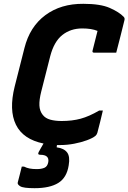

<svg xmlns="http://www.w3.org/2000/svg" viewBox="-20 -740 673 1006"><path d="M296 20Q287 20 279 20L278 22L277 32Q315 37 331.5 58.5Q348 80 340 126Q330 191 285.5 218.5Q241 246 161 246Q102 246 86 236Q70 226 73 216Q79 193 84.5 171.5Q90 150 94 133H106Q120 140 135.5 143Q151 146 173 146Q197 146 213 139Q229 132 233 109Q239 71 191 71Q175 71 183 56Q189 46 195 34.5Q201 23 208 12Q101 -10 63.5 -86.5Q26 -163 57 -287L108 -488Q136 -600 217.5 -660.5Q299 -721 417 -720Q506 -720 555 -698.5Q604 -677 628 -652Q635 -645 632 -634Q623 -598 611.5 -551.5Q600 -505 589 -464H473Q462 -464 465 -475Q471 -497 476.5 -520.5Q482 -544 491 -578Q460 -591 411 -591Q350 -591 306.5 -556.5Q263 -522 243 -445L196 -260Q185 -216 186.5 -187Q188 -158 204 -138Q218 -120 243.5 -113Q269 -106 303 -106Q358 -106 402.5 -118Q447 -130 500 -161H519Q512 -130 505 -102.5Q498 -75 490 -44Q487 -34 480 -28Q465 -16 435 -5Q405 6 368.5 13Q332 20 296 20Z"/></svg>

Font: Recursive Sn Lnr St
Style: Bold Italic
Weight: 700
Italic angle: -15°
Version: Version 1.079;hotconv 1.0.112;makeotfexe 2.5.65598; ttfautoh